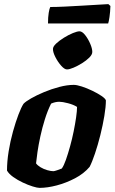

<svg xmlns="http://www.w3.org/2000/svg" viewBox="-20 -912 556 932"><path d="M172 0Q161 0 138.5 -7Q116 -14 90.5 -26Q65 -38 44 -53Q23 -68 14 -84Q14 -128 22 -177.5Q30 -227 43 -273.5Q56 -320 69.5 -355.5Q83 -391 94 -408Q104 -419 131 -434.5Q158 -450 194 -465Q230 -480 268 -490Q306 -500 338 -500Q353 -500 377.5 -492Q402 -484 428 -471.5Q454 -459 472.5 -446.5Q491 -434 494 -425Q494 -394 486.5 -349Q479 -304 467 -256Q455 -208 441 -166.5Q427 -125 415 -102Q387 -69 344 -46.5Q301 -24 255.5 -12Q210 0 172 0ZM239 -81Q244 -81 257 -85.5Q270 -90 280 -94Q290 -108 300 -136.5Q310 -165 320 -201Q330 -237 337.5 -274Q345 -311 349.5 -342.5Q354 -374 354 -393Q337 -404 310 -411Q283 -418 268 -418Q248 -418 228 -409Q211 -375 198 -333.5Q185 -292 176 -250.5Q167 -209 162 -174.5Q157 -140 155 -119Q162 -109 177 -100Q192 -91 209.5 -86Q227 -81 239 -81ZM305 -575Q293 -575 277 -593Q261 -611 249 -634.5Q237 -658 237 -674Q237 -686 252.5 -700.5Q268 -715 290.5 -729Q313 -743 334 -751.5Q355 -760 366 -760Q379 -760 393.5 -741.5Q408 -723 418 -699.5Q428 -676 428 -660Q428 -647 413.5 -632.5Q399 -618 378 -605Q357 -592 337 -583.5Q317 -575 305 -575ZM213 -798Q213 -829 216.5 -850Q220 -871 224 -878Q254 -878 295 -880Q336 -882 378 -884.5Q420 -887 454 -889Q488 -891 506 -892L516 -883Q515 -853 511.5 -829.5Q508 -806 505 -798Z"/></svg>

Font: Texturina Black
Style: Italic
Weight: 900
Italic angle: -11°
Designer: Guillermo Torres Carreño
Foundry: Omnibus-Type
Version: Version 1.002; ttfautohint (v1.8.3)